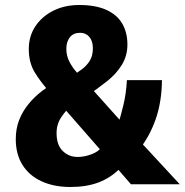

<svg xmlns="http://www.w3.org/2000/svg" viewBox="-20 -736 738 767"><path d="M261 11Q196 11 146.5 -11.5Q97 -34 70 -77Q43 -120 43 -180Q43 -222 56.5 -256.5Q70 -291 94 -320.5Q118 -350 150 -374L177 -393L182 -364Q139 -412 117 -450Q95 -488 95 -540Q95 -591 121 -630.5Q147 -670 192.5 -693Q238 -716 297 -716Q363 -716 406 -696Q449 -676 469 -640.5Q489 -605 489 -558Q489 -513 466.5 -476.5Q444 -440 407.5 -411.5Q371 -383 334 -357L341 -388L460 -255L453 -243Q462 -271 473 -316.5Q484 -362 487 -416H627Q626 -329 602.5 -261.5Q579 -194 540 -144L523 -189L698 0H503L451 -60L457 -61Q421 -25 373 -7Q325 11 261 11ZM290 -109Q317 -109 345 -119.5Q373 -130 386 -148L391 -126L231 -309L267 -316L248 -298Q235 -283 225.5 -269Q216 -255 211 -239Q206 -223 206 -204Q206 -157 230.5 -133Q255 -109 290 -109ZM300 -605Q273 -605 259 -587Q245 -569 245 -541Q245 -513 257.5 -489Q270 -465 287 -446.5Q304 -428 317 -413L260 -426Q285 -443 305.5 -458Q326 -473 338.5 -493Q351 -513 351 -543Q351 -572 337 -588.5Q323 -605 300 -605Z"/></svg>

Font: Nunito Sans 7pt Condensed Black
Style: Regular
Weight: 900
Width: 3
Designer: Vernon Adams
Foundry: Vernon Adams
Version: Version 3.101;gftools[0.9.27]